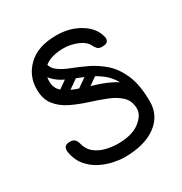

<svg xmlns="http://www.w3.org/2000/svg" viewBox="-129 -607 678 714"><g transform="rotate(-30 209.5 -250.0)"><path d="M204 10Q185 10 158 4.5Q131 -1 104 -14.5Q77 -28 56.5 -52.5Q36 -77 30 -114Q30 -116 30 -117.5Q30 -119 30 -120Q30 -142 55 -142H58Q80 -142 86 -117Q93 -89 113 -73.5Q133 -58 159 -52Q185 -46 208 -46Q269 -46 301.5 -71Q334 -96 334 -124Q334 -157 313.5 -177Q293 -197 260 -210Q227 -223 190.5 -234.5Q154 -246 121 -262Q88 -278 67.5 -304Q47 -330 47 -372Q47 -430 89 -470Q131 -510 210 -510Q267 -510 310.5 -483.5Q354 -457 364 -415Q365 -413 365 -408Q365 -388 340 -388H335Q324 -388 318 -394Q312 -400 307 -410Q297 -431 268 -443Q239 -455 210 -455Q159 -455 130.5 -434.5Q102 -414 102 -374Q102 -345 122.5 -328Q143 -311 176 -299.5Q209 -288 245.5 -277Q282 -266 315 -248.5Q348 -231 368.5 -201.5Q389 -172 389 -123Q389 -62 339.5 -26Q290 10 204 10ZM354 -123Q354 -189 335 -228Q316 -267 286 -289Q256 -311 222 -324Q188 -337 158 -350.5Q128 -364 109 -385Q90 -406 90 -445L125 -447Q125 -421 144 -405.5Q163 -390 193 -378.5Q223 -367 257 -351Q291 -335 321 -308.5Q351 -282 370 -237.5Q389 -193 389 -123ZM203 -363Q209 -356 207 -349.5Q205 -343 199 -339L139 -297Q124 -287 113 -300Q103 -313 118 -325L178 -367Q192 -377 203 -363ZM274 -337Q279 -330 277.5 -323.5Q276 -317 269 -313L209 -271Q195 -261 184 -274Q173 -288 189 -299L249 -341Q262 -351 274 -337Z"/></g></svg>

Font: Agu Display Uzo
Style: Regular
Weight: 400
Version: Version 1.103